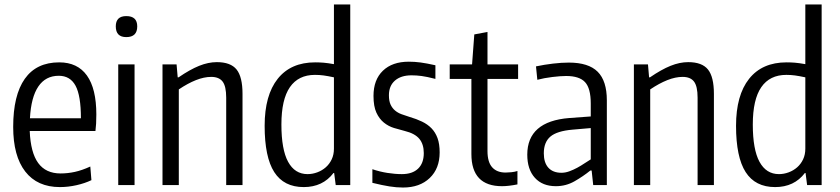

<svg xmlns="http://www.w3.org/2000/svg" viewBox="-20 -828 3758 859"><path d="M248 9Q147 9 93 -60.5Q39 -130 39 -260Q39 -402 91 -475.5Q143 -549 245 -549Q327 -549 369 -490Q411 -431 411 -316Q411 -291 410 -275Q409 -259 407 -242H113Q117 -145 151 -98.5Q185 -52 251 -52Q283 -52 315 -59Q347 -66 384 -83L389 -22Q360 -8 322.5 0.5Q285 9 248 9ZM243 -489Q184 -489 151.5 -441Q119 -393 114 -299H342Q342 -400 318 -444.5Q294 -489 243 -489Z M545 -662Q498 -662 498 -710Q498 -756 545 -756Q594 -756 594 -710Q594 -662 545 -662ZM509 -540H582V0H509Z M707 -540H770L775 -482H779Q830 -517 871 -533.5Q912 -550 950 -550Q1012 -550 1038.5 -517Q1065 -484 1065 -408V0H992V-391Q992 -442 976 -463Q960 -484 925 -484Q893 -484 856.5 -469.5Q820 -455 780 -428V0H707Z M1339 9Q1250 9 1207 -58Q1164 -125 1164 -265Q1164 -402 1222.5 -475.5Q1281 -549 1390 -549Q1409 -549 1427.5 -547.5Q1446 -546 1474 -541V-808H1547V0H1482L1475 -54H1472Q1424 9 1339 9ZM1356 -49Q1378 -49 1399.5 -57Q1421 -65 1437.5 -79.5Q1454 -94 1464 -115Q1474 -136 1474 -163V-482Q1446 -488 1427.5 -490.5Q1409 -493 1389 -493Q1315 -493 1277 -438Q1239 -383 1239 -271Q1239 -159 1269 -104Q1299 -49 1356 -49Z M1783 11Q1754 11 1722.5 6Q1691 1 1646 -10V-71Q1678 -60 1712.5 -54.5Q1747 -49 1778 -49Q1825 -49 1850.5 -73.5Q1876 -98 1876 -143Q1876 -183 1856 -207Q1836 -231 1791 -242Q1767 -248 1742.5 -255.5Q1718 -263 1697.5 -279.5Q1677 -296 1664 -324Q1651 -352 1651 -399Q1651 -471 1693 -511.5Q1735 -552 1809 -552Q1835 -552 1861.5 -548.5Q1888 -545 1928 -536V-475Q1889 -485 1866 -488Q1843 -491 1821 -491Q1774 -491 1747 -467.5Q1720 -444 1720 -402Q1720 -376 1727.5 -360Q1735 -344 1747.5 -333.5Q1760 -323 1776.5 -317Q1793 -311 1812 -305Q1843 -296 1868 -284Q1893 -272 1910.5 -254Q1928 -236 1937.5 -210Q1947 -184 1947 -146Q1947 -74 1902.5 -31.5Q1858 11 1783 11Z M2226 5Q2089 5 2089 -139V-475H1992V-540H2092L2102 -674L2161 -685V-540H2298V-475H2161V-152Q2161 -103 2182 -79.5Q2203 -56 2242 -56Q2253 -56 2268 -57.5Q2283 -59 2295 -63V-3Q2255 5 2226 5Z M2467 5Q2407 5 2373 -32.5Q2339 -70 2339 -136Q2339 -285 2527 -300L2623 -307V-365Q2623 -433 2597.5 -460.5Q2572 -488 2513 -488Q2488 -488 2451 -483.5Q2414 -479 2384 -471L2378 -531Q2416 -539 2454.5 -543.5Q2493 -548 2525 -548Q2613 -548 2654 -507Q2695 -466 2695 -379V0H2634L2627 -65H2621Q2589 -39 2550.5 -17Q2512 5 2467 5ZM2492 -55Q2509 -55 2527 -61.5Q2545 -68 2562.5 -77.5Q2580 -87 2595.5 -97.5Q2611 -108 2623 -115V-255L2542 -248Q2472 -242 2442.5 -217Q2413 -192 2413 -142Q2413 -100 2433.5 -77.5Q2454 -55 2492 -55Z M2816 -540H2879L2884 -482H2888Q2939 -517 2980 -533.5Q3021 -550 3059 -550Q3121 -550 3147.5 -517Q3174 -484 3174 -408V0H3101V-391Q3101 -442 3085 -463Q3069 -484 3034 -484Q3002 -484 2965.5 -469.5Q2929 -455 2889 -428V0H2816Z M3448 9Q3359 9 3316 -58Q3273 -125 3273 -265Q3273 -402 3331.5 -475.5Q3390 -549 3499 -549Q3518 -549 3536.5 -547.5Q3555 -546 3583 -541V-808H3656V0H3591L3584 -54H3581Q3533 9 3448 9ZM3465 -49Q3487 -49 3508.5 -57Q3530 -65 3546.5 -79.5Q3563 -94 3573 -115Q3583 -136 3583 -163V-482Q3555 -488 3536.5 -490.5Q3518 -493 3498 -493Q3424 -493 3386 -438Q3348 -383 3348 -271Q3348 -159 3378 -104Q3408 -49 3465 -49Z"/></svg>

Font: Encode Sans Compressed
Style: Regular
Weight: 400
Designer: Pablo Impallari, Andres Torresi
Foundry: Pablo Impallari, Andres Torresi
Version: Version 1.000; ttfautohint (v1.00) -l 8 -r 50 -G 200 -x 14 -